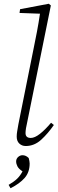

<svg xmlns="http://www.w3.org/2000/svg" viewBox="-20 -765 307 1023"><path d="M117 13Q97 13 83 0Q69 -13 69 -37Q69 -51 71.5 -65Q74 -79 78 -103L158 -501Q168 -549 177 -596.5Q186 -644 193 -692L84 -696L87 -716L240 -745L251 -736L125 -114Q121 -98 118.5 -82Q116 -66 116 -56Q116 -30 144 -30Q165 -30 193 -52Q221 -74 252 -111L267 -99Q236 -54 199.5 -20.5Q163 13 117 13ZM36 238 26 220Q55 203 71.5 187Q88 171 100 148Q80 135 73 121.5Q66 108 66 95Q66 81 76.5 71.5Q87 62 100 62Q118 62 133 77Q135 86 136.5 92.5Q138 99 138 106Q138 153 111 183.5Q84 214 36 238Z"/></svg>

Font: Source Serif Pro Light
Style: Italic
Weight: 300
Italic angle: -12°
Designer: Frank Grießhammer
Foundry: Adobe Systems Incorporated
Version: Version 3.001;hotconv 1.0.111;makeotfexe 2.5.65597